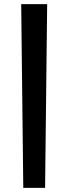

<svg xmlns="http://www.w3.org/2000/svg" viewBox="-20 -813 329 924"><path d="M207 -793H82L92 91H197Z"/></svg>

Font: Purple Purse
Style: Regular
Weight: 400
Designer: Astigmatic (AOETI)
Foundry: Astigmatic (AOETI)
Version: Version 1.000